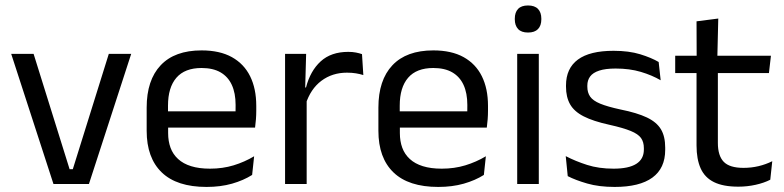

<svg xmlns="http://www.w3.org/2000/svg" viewBox="-20 -690 2940 720"><path d="M253 -55.5 388 -488H472L313.5 0H180.5L22 -488H106L241 -55.5Z M754.5 11Q643 11 586.5 -43.5Q530 -98 530 -199.5V-286.5Q530 -389.5 582.5 -445.2Q635 -501 736 -501Q804 -501 849.5 -475.8Q895 -450.5 918 -404Q941 -357.5 941 -293V-275Q941 -259 939.8 -243Q938.5 -227 936.5 -211.5H862Q863 -235.5 863.2 -257Q863.5 -278.5 863.5 -296.5Q863.5 -341 849.2 -371.8Q835 -402.5 806.8 -418.8Q778.5 -435 736 -435Q673 -435 641.5 -398.5Q610 -362 610 -294V-247.5L610.5 -237.5V-191Q610.5 -160.5 619.5 -136Q628.5 -111.5 647.8 -93.8Q667 -76 696.8 -66.8Q726.5 -57.5 767.5 -57.5Q815 -57.5 856 -70Q897 -82.5 933 -104L925.5 -34Q893 -13.5 850 -1.2Q807 11 754.5 11ZM572.5 -211.5V-272.5H919.5V-211.5Z M1126 -298.5 1107.5 -361 1127.5 -362Q1143.5 -424 1182.5 -459.8Q1221.5 -495.5 1286 -495.5Q1302 -495.5 1314.8 -493Q1327.5 -490.5 1337.5 -487L1342.5 -408.5Q1330 -412.5 1314.8 -415Q1299.5 -417.5 1281 -417.5Q1226 -417.5 1185.2 -387Q1144.5 -356.5 1126 -298.5ZM1049 0V-488H1128L1124 -344L1130 -338V0Z M1623.5 11Q1512 11 1455.5 -43.5Q1399 -98 1399 -199.5V-286.5Q1399 -389.5 1451.5 -445.2Q1504 -501 1605 -501Q1673 -501 1718.5 -475.8Q1764 -450.5 1787 -404Q1810 -357.5 1810 -293V-275Q1810 -259 1808.8 -243Q1807.5 -227 1805.5 -211.5H1731Q1732 -235.5 1732.2 -257Q1732.5 -278.5 1732.5 -296.5Q1732.5 -341 1718.2 -371.8Q1704 -402.5 1675.8 -418.8Q1647.5 -435 1605 -435Q1542 -435 1510.5 -398.5Q1479 -362 1479 -294V-247.5L1479.5 -237.5V-191Q1479.5 -160.5 1488.5 -136Q1497.5 -111.5 1516.8 -93.8Q1536 -76 1565.8 -66.8Q1595.5 -57.5 1636.5 -57.5Q1684 -57.5 1725 -70Q1766 -82.5 1802 -104L1794.5 -34Q1762 -13.5 1719 -1.2Q1676 11 1623.5 11ZM1441.5 -211.5V-272.5H1788.5V-211.5Z M1919.5 0V-488H2000.5V0ZM1960 -568Q1935 -568 1922.8 -581.2Q1910.5 -594.5 1910.5 -617.5V-620Q1910.5 -643.5 1922.8 -656.5Q1935 -669.5 1960 -669.5Q1985 -669.5 1997.5 -656.5Q2010 -643.5 2010 -620V-617.5Q2010 -594 1997.5 -581Q1985 -568 1960 -568Z M2285 11Q2226 11 2182 -1.8Q2138 -14.5 2109 -29.5L2101.5 -104.5Q2138 -85.5 2181.8 -71.5Q2225.5 -57.5 2281 -57.5Q2337.5 -57.5 2366 -75.5Q2394.5 -93.5 2394.5 -129V-134.5Q2394.5 -157.5 2383.8 -172.5Q2373 -187.5 2345 -199Q2317 -210.5 2265.5 -222Q2204 -235.5 2168.5 -253.8Q2133 -272 2117.8 -299Q2102.5 -326 2102.5 -365V-369.5Q2102.5 -433.5 2147 -466.5Q2191.5 -499.5 2281 -499.5Q2338.5 -499.5 2380.8 -486.5Q2423 -473.5 2450 -457.5L2457.5 -389Q2425 -408 2383 -420.5Q2341 -433 2288.5 -433Q2250.5 -433 2227 -425.2Q2203.5 -417.5 2193 -403.2Q2182.5 -389 2182.5 -369V-365Q2182.5 -343 2193 -327.8Q2203.5 -312.5 2230.8 -301.2Q2258 -290 2306.5 -279.5Q2369 -267 2405.8 -249.5Q2442.5 -232 2458.5 -205.2Q2474.5 -178.5 2474.5 -136.5V-128Q2474.5 -59 2426.5 -24Q2378.5 11 2285 11Z M2748.5 10Q2692 10 2657.5 -7Q2623 -24 2607.5 -58.5Q2592 -93 2592 -144.5V-452.5H2672V-154Q2672 -106 2694 -83.2Q2716 -60.5 2768 -60.5Q2797.5 -60.5 2824.8 -67Q2852 -73.5 2876 -85.5L2868.5 -16Q2845 -4 2813.5 3Q2782 10 2748.5 10ZM2512 -416V-481H2871L2863.5 -416ZM2592.5 -473 2592 -610 2673.5 -620.5 2670 -473Z"/></svg>

Font: Anek Odia
Style: Regular
Weight: 400
Designer: Yesha Goshar & Mahesh Sahu (Odia), Yesha Goshar (Latin)
Foundry: Ek Type
Version: Version 1.003